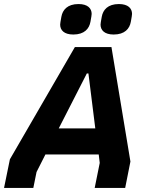

<svg xmlns="http://www.w3.org/2000/svg" viewBox="-44 -931 722 951"><path d="M319 -760C374 -760 398 -789 404 -823C408 -847 410 -855 410 -862C410 -889 391 -911 345 -911C290 -911 266 -882 260 -848C256 -824 254 -816 254 -809C254 -782 273 -760 319 -760ZM519 -760C574 -760 598 -789 604 -823C608 -847 610 -855 610 -862C610 -889 591 -911 545 -911C490 -911 466 -882 460 -848C456 -824 454 -816 454 -809C454 -782 473 -760 519 -760ZM-24 0H121L137 -79L181 -166H445L450 -124L425 0H576L602 -131L508 -698H327L5 -142ZM247 -295 386 -567H394L428 -295Z"/></svg>

Font: Braiins Sans
Style: Bold Italic
Weight: 700
Italic angle: -11.31°
Designer: Mike Abbink, Paul van der Laan, Pieter van Rosmalen, Jiri Chlebus, Lubos Buracinsky
Foundry: Bold Monday, Sudetype
Version: Version 1.000;hotconv 1.0.109;makeotfexe 2.5.65596